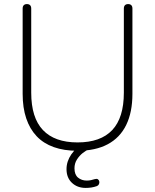

<svg xmlns="http://www.w3.org/2000/svg" viewBox="-20 -731 760 941"><path d="M360 8Q294 8 243.5 -10Q193 -28 159.5 -63.5Q126 -99 108.5 -151Q91 -203 91 -271V-689Q91 -700 96.5 -705.5Q102 -711 112 -711Q122 -711 127.5 -705.5Q133 -700 133 -689V-277Q133 -154 190.5 -93.5Q248 -33 360 -33Q473 -33 530 -93.5Q587 -154 587 -277V-689Q587 -700 592.5 -705.5Q598 -711 608 -711Q618 -711 623.5 -705.5Q629 -700 629 -689V-271Q629 -181 598.5 -118.5Q568 -56 508 -24Q448 8 360 8ZM400 190Q359 190 332.5 165Q306 140 306 98Q306 60 329.5 25.5Q353 -9 396 -31L417 0Q402 6 385.5 19Q369 32 357 51Q345 70 345 94Q345 125 362.5 139.5Q380 154 405 154Q416 154 425.5 152Q435 150 444 147Q454 144 459.5 147.5Q465 151 466.5 158Q468 165 465 171.5Q462 178 455 181Q441 186 427.5 188Q414 190 400 190Z"/></svg>

Font: Nunito ExtraLight
Style: Regular
Weight: 200
Designer: Vernon Adams
Foundry: Vernon Adams
Version: Version 3.602;April 4, 2023;FontCreator 14.0.0.2856 64-bit